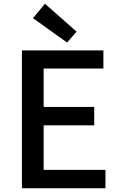

<svg xmlns="http://www.w3.org/2000/svg" viewBox="-20 -1005 640 1025"><path d="M97 0H543V-98H213V-336H483V-434H213V-639H532V-736H97ZM338 -778 389 -836 220 -985 156 -908Z"/></svg>

Font: Source Han Sans KR Medium
Style: Regular
Weight: 500
Designer: Ryoko NISHIZUKA (kana & ideographs); Paul D. Hunt (Latin, Greek & Cyrillic); Wenlong ZHANG (bopomofo); Sandoll Communica
Foundry: Adobe Systems Incorporated
Version: Version 1.001;PS 1.001;hotconv 1.0.78;makeotf.lib2.5.61930